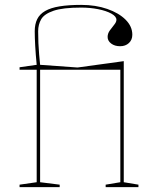

<svg xmlns="http://www.w3.org/2000/svg" viewBox="-20 -765 656 785"><path d="M60 0V-10L130 -20V-480H60V-490L130 -500Q126 -541 124 -576.5Q122 -612 122 -637Q122 -666 132 -686.5Q142 -707 164.5 -720Q187 -733 223.5 -739Q260 -745 312 -745Q371 -745 418.5 -728.5Q466 -712 493.5 -684.5Q521 -657 521 -623Q521 -602 507 -589Q493 -576 471 -576Q449 -576 434.5 -587Q420 -598 420 -614Q420 -628 429 -640.5Q438 -653 447 -664Q456 -675 456 -684Q456 -698 435 -709.5Q414 -721 381 -727.5Q348 -734 312 -734Q237 -734 199 -721Q161 -708 148.5 -686.5Q136 -665 136 -637Q136 -613 137 -589Q138 -565 140 -542.5Q142 -520 144 -500L297 -489L486 -515V-20L546 -10V0H412V-10L472 -20V-480H144V-20L224 -10V0Z"/></svg>

Font: Kalnia Thin
Style: Regular
Weight: 250
Designer: Frida Medrano
Foundry: Frida Medrano
Version: Version 1.105